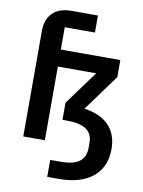

<svg xmlns="http://www.w3.org/2000/svg" viewBox="-100 -808 800 1076"><g transform="rotate(10 300.0 -270.0)"><path d="M196.7 0V-419.4H414.8L274.1 -226.9V-130H295.1C398.8 -130 445.7 -99.4 445.7 -26.6V-2.8C445.7 70.3 400.9 103.3 305.4 103.3H245.4V199.9H311.4C471.2 199.9 573.2 125.7 573.2 -15.3C573.2 -132.5 502.1 -196.4 384.6 -212.7L535.2 -419V-516H196.7V-643.1H368.3V-740.1H217.3C119.3 -740.1 73.9 -682.2 73.9 -601.2V0Z"/></g></svg>

Font: Margiela Mono SemiBold
Style: Regular
Weight: 600
Designer: Mike Abbink, Paul van der Laan, Pieter van Rosmalen
Foundry: Bold Monday
Version: Version 2.003 2021